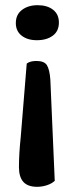

<svg xmlns="http://www.w3.org/2000/svg" viewBox="-20 -550 287 740"><path d="M207 -463Q207 -430 183.5 -412.5Q160 -395 122 -395Q86 -395 63.5 -412.5Q41 -430 41 -461Q41 -494 65 -512Q89 -530 125 -530Q162 -530 184.5 -512.5Q207 -495 207 -463ZM174 -244 191 147Q179 158 160.5 164Q142 170 123 170Q87 170 70 151Q53 132 53 94Q53 44 60 -23L83 -305Q96 -315 120 -315Q151 -315 161 -298.5Q171 -282 174 -244Z"/></svg>

Font: Sansita Medium
Style: Regular
Weight: 500
Designer: Pablo Cosgaya
Foundry: Omnibus-Type
Version: Version 1.006